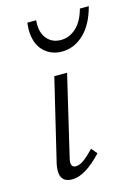

<svg xmlns="http://www.w3.org/2000/svg" viewBox="-103 -706 549 769"><g transform="rotate(-15 171.5 -321.5)"><path d="M52 -43Q52 -55 55 -70L137 -413H190L112 -82Q109 -72 109 -62Q109 -42 128 -42Q143 -42 161 -55Q179 -68 204 -94L224 -70Q154 5 100 5Q52 5 52 -43ZM86 -621Q86 -628 88 -648H125Q124 -643 124 -632Q124 -593 145 -569.5Q166 -546 201 -546Q236 -546 264 -571.5Q292 -597 306 -648H343Q324 -576 284 -538Q244 -500 193 -500Q147 -500 116.5 -531Q86 -562 86 -621Z"/></g></svg>

Font: Ysabeau Semilight
Style: Italic
Weight: 300
Italic angle: -12°
Designer: Christian Thalmann (Catharsis Fonts)
Version: Version 0.003